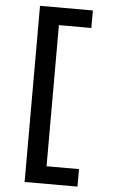

<svg xmlns="http://www.w3.org/2000/svg" viewBox="-63 -865 626 1049"><g transform="rotate(5 250.0 -340.0)"><path d="M403 143H113V-823H403V-727H225V47H403Z"/></g></svg>

Font: Moesevka
Style: Bold
Weight: 700
Monospace: yes
Designer: Belleve Invis
Foundry: Belleve Invis
Version: Version 32.5.0; ttfautohint (v1.8.4)